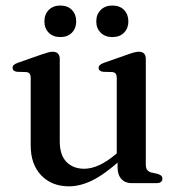

<svg xmlns="http://www.w3.org/2000/svg" viewBox="-20 -662 644 694"><path d="M405 -57V-90.5L402 -93V-379.5Q402 -390.5 398.2 -395.5Q394.5 -400.5 386 -401.5L352 -402.5Q344 -404 340.2 -407.5Q336.5 -411 336.5 -416.5Q336.5 -423 340.8 -427Q345 -431 356 -435L440 -464.5Q455 -470 464.8 -472.5Q474.5 -475 482 -475Q494.5 -475 500.8 -468.2Q507 -461.5 507 -449.5V-68Q507 -54.5 512 -47.8Q517 -41 527 -38.5L549.5 -33.5Q558.5 -31 562.8 -26.8Q567 -22.5 567 -16Q567 -8.5 561.5 -4.2Q556 0 544.5 0H455.5Q432.5 0 418.8 -15Q405 -30 405 -57ZM91 -135.5V-379.5Q91 -390.5 87.2 -395.5Q83.5 -400.5 75 -401.5L41 -402.5Q32.5 -404 29 -407.5Q25.5 -411 25.5 -416.5Q25.5 -423 29.5 -427Q33.5 -431 44.5 -435L128.5 -464.5Q144.5 -470 154 -472.5Q163.5 -475 170 -475Q183 -475 189.5 -468.2Q196 -461.5 196 -449.5V-151.5Q196 -101.5 220.2 -76.8Q244.5 -52 284.5 -52Q309.5 -52 338 -64.8Q366.5 -77.5 399 -105L420.5 -123.5L439.5 -104.5L418 -85.5Q358.5 -32 314.2 -10.2Q270 11.5 229.5 11.5Q167 11.5 129 -28.2Q91 -68 91 -135.5ZM198 -528Q172 -528 156.2 -543.8Q140.5 -559.5 140.5 -584.5Q140.5 -610 156.2 -626Q172 -642 198 -642Q224.5 -642 240 -626Q255.5 -610 255.5 -584.5Q255.5 -560 240 -544Q224.5 -528 198 -528ZM386 -528Q360 -528 344 -543.8Q328 -559.5 328 -584.5Q328 -610 344 -626Q360 -642 386 -642Q413 -642 428.5 -626Q444 -610 444 -584.5Q444 -560 428.5 -544Q413 -528 386 -528Z"/></svg>

Font: Fraunces 18pt
Style: Regular
Weight: 400
Version: Version 1.000;[b76b70a41]